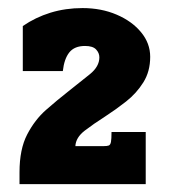

<svg xmlns="http://www.w3.org/2000/svg" viewBox="-20 -663 429 485"><path d="M29.3 -197.8Q29.3 -205.6 29.3 -212.9Q29.3 -220.2 29.3 -228Q29.3 -286.1 48.6 -323.2Q67.9 -360.4 96.2 -385.3Q124.5 -410.2 151.9 -431.6Q183.6 -456.5 207.3 -475.8Q231 -495.1 231 -518.1Q231 -529.3 222.7 -538.1Q214.4 -546.9 194.8 -546.9Q168 -546.9 155 -530.5Q142.1 -514.2 138.7 -483.4H37.6V-597.2Q69.3 -619.1 107.4 -630.9Q145.5 -642.6 188.5 -642.6Q235.8 -642.6 274.7 -626Q313.5 -609.4 336.4 -581.5Q359.4 -553.7 359.4 -519.5Q359.4 -482.4 342 -454.8Q324.7 -427.2 298.6 -406.7Q272.5 -386.2 246.1 -369.1Q216.3 -350.1 193.8 -332.8Q171.4 -315.4 170.4 -293.9H242.2Q250.5 -293.9 254.6 -295.4Q258.8 -296.9 260.3 -304.4Q261.7 -312 261.7 -329.6H348.1V-197.8Z"/></svg>

Font: Kameron
Style: Regular
Weight: 400
Designer: Vernon Adams
Foundry: Vernon Adams
Version: Version 1.100